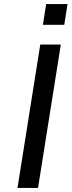

<svg xmlns="http://www.w3.org/2000/svg" viewBox="-20 -924 353 944"><path d="M66 0 178 -705H279L167 0ZM191 -802 207 -904H312L296 -802Z"/></svg>

Font: Nunito Sans 7pt Medium
Style: Italic
Weight: 500
Italic angle: -9°
Designer: Vernon Adams
Foundry: Vernon Adams
Version: Version 3.101;gftools[0.9.27]